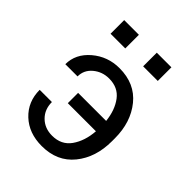

<svg xmlns="http://www.w3.org/2000/svg" viewBox="-209 -835 956 956"><g transform="rotate(45 269.0 -357.0)"><path d="M204.5 -627.5H101V-723.5H204.5ZM433.5 -627.5H330.5V-723.5H433.5ZM254 10.5Q163.5 10.5 106.2 -43.2Q49 -97 49 -180.5H135Q135 -128.5 168.5 -95.5Q202 -62.5 254 -62.5Q319 -62.5 353.2 -111Q387.5 -159.5 393 -232.5H195V-305H392.5Q385 -374.5 351 -419.8Q317 -465 254 -465Q206 -465 170.5 -435.5Q135 -406 135 -361H49Q49 -433.5 110.2 -485.8Q171.5 -538 254 -538Q362.5 -538 423.5 -462.8Q484.5 -387.5 484.5 -274.5V-254Q484.5 -140 423.5 -64.8Q362.5 10.5 254 10.5Z"/></g></svg>

Font: Roberto Sans
Style: Regular
Weight: 400
Designer: Google (font) & Cristiano Sobral (main changes)
Version: Version 1.500; ttfautohint (v1.8.4.7-5d5b-dirty)